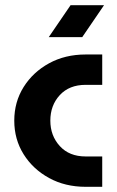

<svg xmlns="http://www.w3.org/2000/svg" viewBox="-20 -720 451 740"><path d="M310 0Q231 0 169 -34Q107 -68 71 -125.5Q35 -183 35 -255Q35 -327 71 -384.5Q107 -442 169 -476Q231 -510 310 -510H374V-393H310Q247 -393 210.5 -353.5Q174 -314 174 -255Q174 -197 210.5 -157Q247 -117 310 -117H374V0ZM168 -577 252 -700H381L297 -577Z"/></svg>

Font: MuseoModerno SemiBold
Style: Regular
Weight: 600
Designer: Pablo Cosgaya, Héctor Gatti, Marcela Romero, and the Authors of The MuseoModerno Project.
Foundry: Omnibus-Type Team
Version: Version 1.001